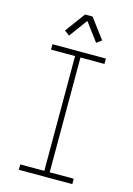

<svg xmlns="http://www.w3.org/2000/svg" viewBox="-133 -967 715 1034"><g transform="rotate(15 224.0 -450.0)"><path d="M229 -870 305 -768 333 -789 250 -900H208L126 -789L154 -768ZM378 -670V-700H80V-670H214V-30H80V0H378V-30H244V-670Z"/></g></svg>

Font: Space Cowgirl Thin
Style: Regular
Weight: 100
Designer: Valery Marier
Foundry: Valery Marier
Version: Version 1.000;hotconv 1.0.109;makeotfexe 2.5.65596